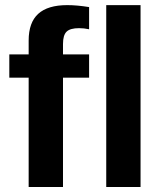

<svg xmlns="http://www.w3.org/2000/svg" viewBox="-20 -745 651 765"><path d="M403.3 0V-724.6H540V0ZM231 -435.5V0H94.2V-435.5H17.1V-528.3H94.2V-583.5Q94.2 -655.3 132.3 -689.9Q170.4 -724.6 248 -724.6Q286.6 -724.6 335 -716.8V-628.4Q314.9 -632.8 294.9 -632.8Q259.8 -632.8 245.4 -618.9Q231 -605 231 -569.8V-528.3H335V-435.5Z"/></svg>

Font: Liberation Sans
Style: Bold
Weight: 700
Designer: Steve Matteson
Foundry: Ascender Corporation
Version: Version 2.1.5